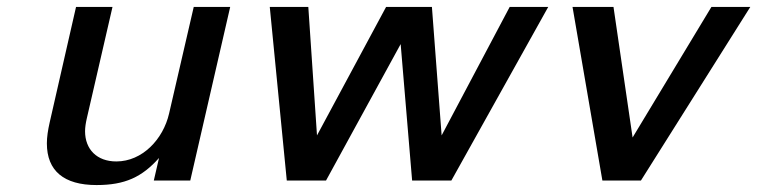

<svg xmlns="http://www.w3.org/2000/svg" viewBox="-20 -520 2181 553"><path d="M115 -107C115 -28 164 13 258 13C340 13 389 -10 438 -65L423 0H528L643 -500H538L467 -193C450 -119 390 -55 315 -55C259 -55 225 -90 225 -142C225 -153 227 -166 230 -179L304 -500H199L123 -167C118 -145 115 -125 115 -107Z M1559 -500H1448L1252 -130L1224 -500H1092L893 -130L868 -500H757L806 0H919L1134 -393L1167 0H1280Z M2141 -500H2029L1802 -124L1747 -500H1629L1715 0H1826Z"/></svg>

Font: Perun Medium Italic
Style: Regular
Weight: 500
Italic angle: -12°
Foundry: Copyright (c) Stefan Peev, Context Ltd, 2016
Version: Version 1.026